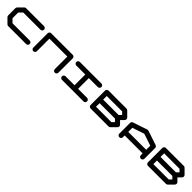

<svg xmlns="http://www.w3.org/2000/svg" viewBox="717 -3039 5368 5368"><g transform="rotate(45 3401.5 -354.5)"><path d="M992.2 -141.6Q1021.5 -141.6 1042.2 -120.8Q1063 -100.1 1063 -70.8Q1063 -41.5 1042.2 -20.8Q1021.5 0 992.2 0H283.2Q253.9 0 233.4 -21L91.8 -162.6Q70.8 -183.1 70.8 -212.4V-496.1Q70.8 -525.4 91.8 -546.4L233.4 -688Q253.9 -708.5 283.2 -708.5H992.2Q1021.5 -708.5 1042.2 -687.7Q1063 -667 1063 -637.7Q1063 -608.4 1042.2 -587.6Q1021.5 -566.9 992.2 -566.9H313L212.4 -466.8V-242.2L313 -141.6Z M2125.5 -709Q2154.8 -709 2175.5 -688.2Q2196.3 -667.5 2196.3 -638.2V-71.3Q2196.3 -42 2175.5 -21Q2154.8 0 2125.5 0Q2096.2 0 2075.4 -21Q2054.7 -42 2054.7 -71.3V-567.4H1346.2V-71.3Q1346.2 -42 1325.4 -21Q1304.7 0 1275.4 0Q1246.1 0 1225.3 -21Q1204.6 -42 1204.6 -71.3V-638.2Q1204.6 -667.5 1225.3 -688.2Q1246.1 -709 1275.4 -709Z M3259.8 -142.1Q3289.1 -142.1 3309.8 -121.3Q3330.6 -100.6 3330.6 -71.3Q3330.6 -42 3309.8 -21Q3289.1 0 3259.8 0H2409.2Q2379.9 0 2359.1 -21Q2338.4 -42 2338.4 -71.3Q2338.4 -100.6 2359.1 -121.3Q2379.9 -142.1 2409.2 -142.1H2763.7V-567.4H2409.2Q2379.9 -567.4 2359.1 -588.1Q2338.4 -608.9 2338.4 -638.2Q2338.4 -667.5 2359.1 -688.2Q2379.9 -709 2409.2 -709H3259.8Q3289.1 -709 3309.8 -688.2Q3330.6 -667.5 3330.6 -638.2Q3330.6 -608.9 3309.8 -588.1Q3289.1 -567.4 3259.8 -567.4H2905.3V-142.1Z M4222.2 -142.1 4293 -212.9 4222.2 -283.7H3613.8V-142.1ZM4222.2 -425.3 4293 -496.1 4222.2 -567.4H3613.8V-425.3ZM4351.6 -354.5 4443.4 -263.2Q4464.4 -242.2 4464.4 -212.9Q4464.4 -183.6 4443.4 -162.6L4301.8 -21Q4280.8 0 4251.5 0H3543Q3522.5 0 3506.3 -10.7Q3472.2 -32.7 3472.2 -71.3V-638.2Q3472.2 -667.5 3492.9 -688.2Q3513.7 -709 3543 -709H4251.5Q4280.8 -709 4301.8 -688L4443.4 -546.4Q4464.4 -525.9 4464.4 -496.1Q4464.4 -466.8 4443.4 -446.3Z M5456.5 -283.2V-444.8L5102.1 -563L4748 -444.8V-283.2ZM5598.1 -70.8Q5598.1 -41.5 5577.4 -20.8Q5556.6 0 5527.3 0Q5498 0 5477.3 -20.8Q5456.5 -41.5 5456.5 -70.8V-141.6H4748V-70.8Q4748 -41.5 4727.1 -20.8Q4706.1 0 4676.8 0Q4647.5 0 4626.7 -20.8Q4606 -41.5 4606 -70.8V-496.1Q4606 -543 4654.3 -563L4655.3 -563.5H4655.8L5079.6 -705.1Q5090.3 -708.5 5102.1 -708.5Q5113.8 -708.5 5124.5 -705.1L5548.3 -563.5H5549.3L5549.8 -563Q5598.1 -543 5598.1 -496.1Z M6489.7 -142.1 6560.5 -212.9 6489.7 -283.7H5881.3V-142.1ZM6489.7 -425.3 6560.5 -496.1 6489.7 -567.4H5881.3V-425.3ZM6619.1 -354.5 6710.9 -263.2Q6731.9 -242.2 6731.9 -212.9Q6731.9 -183.6 6710.9 -162.6L6569.3 -21Q6548.3 0 6519 0H5810.5Q5790 0 5773.9 -10.7Q5739.7 -32.7 5739.7 -71.3V-638.2Q5739.7 -667.5 5760.5 -688.2Q5781.2 -709 5810.5 -709H6519Q6548.3 -709 6569.3 -688L6710.9 -546.4Q6731.9 -525.9 6731.9 -496.1Q6731.9 -466.8 6710.9 -446.3Z"/></g></svg>

Font: Robtronika
Style: Regular
Weight: 400
Designer: GGBot
Version: 1.00